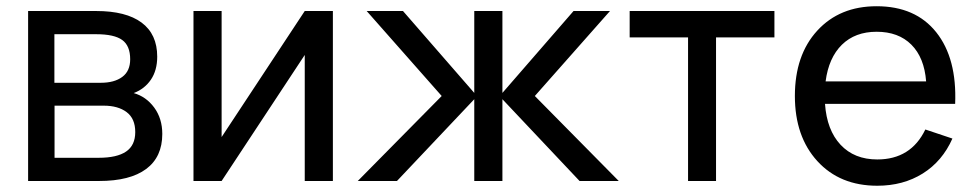

<svg xmlns="http://www.w3.org/2000/svg" viewBox="-20 -575 3096 610"><path d="M294.9 0H69.3V-540H285.6Q380.4 -540 429.9 -503.2Q479.5 -466.3 479.5 -395Q479.5 -351.6 459.5 -322Q439.5 -292.5 404.8 -279.3Q444.3 -268.1 470 -233.2Q495.6 -198.2 495.6 -149.4Q495.6 -76.2 444.3 -38.1Q393.1 0 294.9 0ZM285.6 -466.3H152.8V-312H300.3Q343.3 -312 368.4 -330.6Q393.6 -349.1 393.6 -386.7Q393.6 -429.7 368.2 -448Q342.8 -466.3 285.6 -466.3ZM153.3 -73.7H293.5Q351.6 -73.7 380.6 -93.5Q409.7 -113.3 409.7 -155.3Q409.7 -198.2 382.3 -218.8Q355 -239.3 309.6 -239.3H153.3Z M948.2 -540H1037.6V0H948.2V-400.4L684.1 0H594.7V-540H684.1V-139.6Z M1486.8 0V-259.8L1241.2 0H1116.7L1383.3 -270L1145 -540H1260.3L1486.8 -279.8V-540H1576.2V-279.8L1802.2 -540H1918L1679.2 -270L1945.8 0H1821.3L1576.2 -259.8V0Z M2254.9 0H2166V-456.1H1980.5V-540H2440.4V-456.1H2254.9Z M2767.1 -68.4Q2874 -68.4 2919.9 -163.6L3005.9 -134.8Q2974.1 -63 2911.9 -23.9Q2849.6 15.1 2767.1 15.1Q2648.4 15.1 2576.9 -63Q2505.4 -141.1 2505.4 -270Q2505.4 -399.9 2576.4 -477.5Q2647.5 -555.2 2765.1 -555.2Q2888.7 -555.2 2954.6 -472.4Q3020.5 -389.6 3014.6 -245.1H2601.1Q2606.9 -161.6 2650.6 -115Q2694.3 -68.4 2767.1 -68.4ZM2603 -316.4H2922.4Q2916.5 -392.1 2875.5 -433.1Q2834.5 -474.1 2765.1 -474.1Q2696.8 -474.1 2654.8 -432.9Q2612.8 -391.6 2603 -316.4Z"/></svg>

Font: Vela Sans Med
Style: Regular
Weight: 500
Designer: Principal design: Mikhail Sharanda - project Manrope.
Design modification: Ravid Balaliev
Foundry: Mikhail Sharanda
Version: Version 1.001